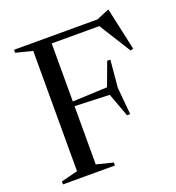

<svg xmlns="http://www.w3.org/2000/svg" viewBox="-133 -839 867 945"><g transform="rotate(-20 301.0 -366.0)"><path d="M465 -497.5 452 -354.5 465 -212H448.5L403 -335.5L152.5 -345V-364L403 -375L448.5 -497.5ZM536 -731.5H540.5L589 -509.5L574 -505.5L462.5 -683.5L537.5 -671H150V-705H473.5ZM221 -705V-37.5L308 -15.5V0H36V-15.5L123 -37.5V-667.5L36 -689.5V-705Z"/></g></svg>

Font: Newsreader 60pt
Style: Regular
Weight: 400
Designer: Hugues Gentile
Foundry: Production Type
Version: Version 1.003